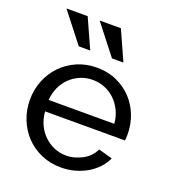

<svg xmlns="http://www.w3.org/2000/svg" viewBox="-140 -864 870 978"><g transform="rotate(20 295.5 -375.5)"><path d="M302 10Q243 10 194 -11.5Q145 -33 110 -70Q75 -107 55.5 -156.5Q36 -206 36 -261Q36 -316 55.5 -365Q75 -414 110.5 -451Q146 -488 195 -509.5Q244 -531 303 -531Q362 -531 410.5 -509Q459 -487 493 -450.5Q527 -414 545.5 -366Q564 -318 564 -265Q564 -254 563.5 -245Q563 -236 562 -231H129Q132 -192 147 -160Q162 -128 186 -105Q210 -82 240.5 -69Q271 -56 305 -56Q329 -56 352 -62.5Q375 -69 395 -80Q415 -91 430.5 -107.5Q446 -124 454 -143L530 -122Q517 -93 494.5 -69Q472 -45 442.5 -27.5Q413 -10 377 0Q341 10 302 10ZM482 -292Q479 -330 463.5 -362Q448 -394 424 -417Q400 -440 369 -452.5Q338 -465 303 -465Q268 -465 237 -452Q206 -439 182 -416Q158 -393 143.5 -361.5Q129 -330 126 -292ZM177 -601H239L167 -761H52ZM357 -601H419L347 -761H232Z"/></g></svg>

Font: Rising Sun
Style: Regular
Weight: 400
Designer: Matt McInerney, Pablo Impallari, Rodrigo Fuenzalida (Raleway font), Stephen Hutchings (Greek), Cristiano Sobral (main ch
Foundry: The Rising Sun Project Authors
Version: Version 4.327; ttfautohint (v1.8.4.7-5d5b-dirty)